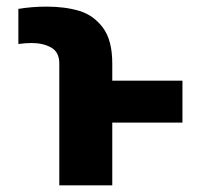

<svg xmlns="http://www.w3.org/2000/svg" viewBox="-20 -557 603 577"><path d="M158.2 0V-366.2Q158.2 -400.4 133.8 -414.1Q109.4 -427.7 75.2 -427.7Q55.7 -427.7 35.2 -424.8V-530.3Q76.2 -537.1 120.1 -537.1Q175.3 -537.1 218 -524.4Q260.7 -511.7 289.1 -474.1Q317.4 -436.5 317.4 -366.2V-314.5H528.3V-188.5H317.4V0Z"/></svg>

Font: Pretendard JP ExtraBold
Style: Regular
Weight: 800
Designer: Base glyphs from Inter by Rasmus Andersson; Hangeul glyphs from Noto Sans CJK(Source Han Sans) by Jang Soo-young and Kan
Foundry: Kil Hyung-jin
Version: Version 1.309